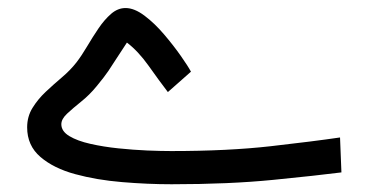

<svg xmlns="http://www.w3.org/2000/svg" viewBox="-20 -464 927 483"><path d="M410.6 -84Q553.7 -84 661.1 -96.2Q768.6 -108.4 835.4 -118.2L838.9 -30.3Q777.8 -22.5 667 -11.5Q556.2 -0.5 411.6 -0.5Q351.1 -0.5 287.1 -5.9Q223.1 -11.2 169.2 -25.9Q115.2 -40.5 81.8 -69.1Q48.3 -97.7 48.3 -143.6Q48.3 -170.9 61.8 -192.6Q75.2 -214.4 95.2 -233.2Q115.2 -252 136.2 -269.8Q157.2 -287.6 172.4 -307.1Q185.5 -324.2 199.2 -347.4Q212.9 -370.6 227.8 -392.6Q242.7 -414.6 259.5 -429.2Q276.4 -443.8 295.9 -443.8Q317.9 -443.8 343.5 -424.6Q369.1 -405.3 392.8 -377.4Q416.5 -349.6 434.8 -323.5Q453.1 -297.4 460.4 -283.7L402.3 -232.4Q379.9 -261.7 353.8 -298.6Q327.6 -335.4 299.3 -356.9Q284.2 -334.5 273.9 -318.1Q263.7 -301.8 252.7 -285.6Q241.7 -269.5 223.1 -247.1Q205.1 -225.1 184.3 -208.5Q163.6 -191.9 148.9 -178.2Q134.3 -164.6 134.3 -151.4Q134.3 -133.8 154.5 -121.6Q174.8 -109.4 207.5 -102.1Q240.2 -94.7 277.8 -90.8Q315.4 -86.9 350.6 -85.4Q385.7 -84 410.6 -84Z"/></svg>

Font: Vazirmatn UI NL
Style: Regular
Weight: 400
Designer: Saber Rastikerdar
Foundry: Saber Rastikerdar
Version: Version 33.003